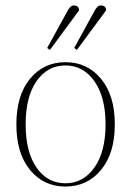

<svg xmlns="http://www.w3.org/2000/svg" viewBox="-20 -672 481 704"><path d="M163 -489 153 -496 227 -631Q238 -652 250 -652Q270 -652 270 -634ZM262 -489 252 -496 326 -631Q337 -652 349 -652Q369 -652 369 -634ZM350.5 -49Q300 12 220 12Q140 12 90 -49Q40 -110 40 -216Q40 -322 90 -383Q140 -444 220 -444Q300 -444 350.5 -383Q401 -322 401 -216Q401 -110 350.5 -49ZM220 0Q285 0 326 -57.5Q367 -115 367 -216Q367 -317 326 -374.5Q285 -432 220 -432Q154 -432 114 -374.5Q74 -317 74 -216Q74 -115 114 -57.5Q154 0 220 0Z"/></svg>

Font: Arapey Thin-Display
Style: Regular
Weight: 100
Designer: Eduardo Rodriguez Tunni
Foundry: Eduardo Rodriguez Tunni
Version: Version 4.000